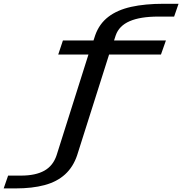

<svg xmlns="http://www.w3.org/2000/svg" viewBox="-255 -808 989 1042"><path d="M-235 214.5H-170Q-80 214.5 -13 196.5Q54 178.5 98 138.5Q142 98.5 163.5 35L337 -512H618.5L645.5 -588.5H364L373 -616Q391 -668 448.8 -693Q506.5 -718 604 -718H690L714 -787.5H633.5Q532 -787.5 456.8 -770.8Q381.5 -754 332.8 -716.5Q284 -679 262 -617.5L252.5 -588.5H86.5L61 -512H225L52.5 33.5Q33.5 91.5 -14.2 118.2Q-62 145 -141 145H-211Z"/></svg>

Font: Anybody Expanded
Style: Italic
Weight: 400
Width: 7
Italic angle: -10°
Version: Version 1.113;gftools[0.9.25]